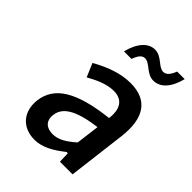

<svg xmlns="http://www.w3.org/2000/svg" viewBox="-206 -800 914 914"><g transform="rotate(45 251.5 -343.0)"><path d="M191 12C244 12 292 -17 339 -54L340 -55H349L351 0H436L472 -292C489 -430 440 -503 324 -503C254 -503 186 -475 128 -442L157 -374C202 -399 248 -420 294 -420C359 -420 376 -372 370 -317L369 -312H365C171 -289 81 -233 68 -130C58 -45 109 12 191 12ZM355 -242 361 -243 346 -125 344 -123C305 -89 272 -68 233 -68C193 -68 165 -89 171 -136C178 -189 228 -225 355 -242ZM246 -587C256 -616 269 -635 289 -635C323 -635 346 -587 392 -587C438 -587 475 -626 493 -698H442C431 -669 417 -650 396 -650C363 -650 340 -698 294 -698C250 -698 213 -659 195 -587Z"/></g></svg>

Font: Falling Sky
Style: LightObl
Weight: 400
Designer: Paul D. Hunt
Foundry: Adobe Systems Incorporated
Version: Version 1.02